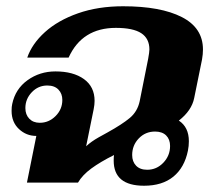

<svg xmlns="http://www.w3.org/2000/svg" viewBox="-20 -583 677 613"><path d="M628 -425Q628 -410 625 -393L600 -270Q592 -230 551 -198Q583 -177 583 -132Q583 -117 580 -102Q569 -48 533.5 -19Q498 10 440 10Q343 10 343 -70Q343 -82 344 -88Q300 -66 271.5 -45Q243 -24 229 0H66L96 -149Q64 -149 40.5 -171Q17 -193 17 -229Q17 -243 19 -251Q29 -299 68 -327Q107 -355 157 -355Q214 -355 248 -330.5Q282 -306 282 -261Q282 -249 279 -234L255 -116Q271 -131 295 -144.5Q319 -158 323 -160Q370 -186 394.5 -206.5Q419 -227 426 -260L453 -395Q457 -417 457 -425Q457 -460 431 -477Q405 -494 350 -494Q242 -494 199 -399H67Q82 -443 123.5 -480.5Q165 -518 229 -540.5Q293 -563 373 -563Q493 -563 560.5 -528.5Q628 -494 628 -425ZM131 -310Q102 -310 81.5 -288.5Q61 -267 61 -238Q61 -217 73.5 -204Q86 -191 107 -191Q136 -191 157.5 -212.5Q179 -234 179 -264Q179 -284 166.5 -297Q154 -310 131 -310ZM475 -163Q444 -163 423 -141Q402 -119 402 -88Q402 -67 414.5 -54Q427 -41 450 -41Q480 -41 501.5 -63.5Q523 -86 523 -117Q523 -138 510.5 -150.5Q498 -163 475 -163Z"/></svg>

Font: Taviraj
Style: Bold Italic
Weight: 700
Italic angle: -12°
Designer: Katatrad Team
Foundry: CadsonDemak
Version: Version 1.001